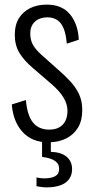

<svg xmlns="http://www.w3.org/2000/svg" viewBox="-20 -607 403 831"><path d="M188 9Q119 9 78 -35.5Q37 -80 31 -155L92 -174Q98 -107 123 -76.5Q148 -46 193 -46Q231 -46 251.5 -67.5Q272 -89 272 -128Q272 -156 255 -184.5Q238 -213 202 -244L123 -312Q84 -345 64 -378Q44 -411 44 -457Q44 -499 61.5 -527.5Q79 -556 110 -571.5Q141 -587 182 -587Q249 -587 283.5 -544.5Q318 -502 321 -435L269 -418Q266 -457 256 -482.5Q246 -508 228 -520Q210 -532 185 -532Q152 -532 131.5 -513.5Q111 -495 111 -462Q111 -436 121 -416Q131 -396 158 -371L240 -298Q264 -277 286 -253Q308 -229 322 -199.5Q336 -170 336 -130Q336 -85 317.5 -54.5Q299 -24 266 -7.5Q233 9 188 9ZM181 204Q171 204 160 202.5Q149 201 138 199V161Q146 163 154.5 164Q163 165 171 165Q202 165 219 155.5Q236 146 236 124Q236 108 227.5 98Q219 88 202.5 81.5Q186 75 162 72V0H200V50Q246 52 269 72Q292 92 292 125Q292 151 278.5 169Q265 187 240 195.5Q215 204 181 204Z"/></svg>

Font: Oswald Light
Style: Regular
Weight: 300
Designer: Vernon Adams
Foundry: Vernon Adams
Version: Version 4.103;gftools[0.9.33.dev8+g029e19f]